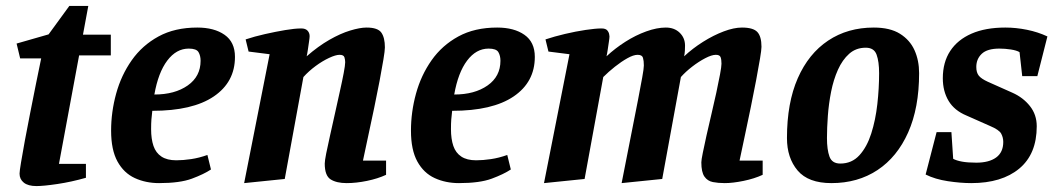

<svg xmlns="http://www.w3.org/2000/svg" viewBox="-20 -608 3560 648"><path d="M103 20Q75 20 60.5 8.5Q46 -3 46 -22Q46 -30 51 -60Q56 -90 64 -134Q72 -178 82 -227.5Q92 -277 101.5 -325.5Q111 -374 119 -411H48L36 -461L144 -492L214 -588H278L260 -491H354V-421H247L179 -55H270V-8Q221 6 174 13Q127 20 103 20Z M517 10Q472 10 435 -7Q398 -24 376.5 -63Q355 -102 355 -167Q355 -230 372 -292Q389 -354 424.5 -404.5Q460 -455 515 -485Q570 -515 646 -515Q703 -515 738 -490.5Q773 -466 773 -416Q773 -331 701.5 -282.5Q630 -234 494 -234Q492 -217 491 -204.5Q490 -192 490 -172Q490 -139 498 -115.5Q506 -92 525 -79.5Q544 -67 575 -67Q598 -67 625 -71Q652 -75 680 -85L692 -36Q668 -20 627.5 -5Q587 10 517 10ZM501 -289Q570 -289 613.5 -319.5Q657 -350 657 -403Q657 -420 650 -432Q643 -444 617 -444Q575 -444 544.5 -403.5Q514 -363 501 -289Z M804 10 890 -425 819 -434 809 -475Q839 -485 874.5 -493Q910 -501 942.5 -506.5Q975 -512 997 -512Q1011 -512 1018 -504.5Q1025 -497 1025 -486Q1025 -481 1023 -467.5Q1021 -454 1019 -440Q1017 -426 1015 -418Q1054 -452 1091.5 -473.5Q1129 -495 1162 -505Q1195 -515 1217 -515Q1255 -515 1267 -498Q1279 -481 1279 -448Q1279 -437 1274 -407Q1269 -377 1261 -334.5Q1253 -292 1243 -244.5Q1233 -197 1223 -150.5Q1213 -104 1205 -66H1283V-18Q1255 -5 1218.5 2.5Q1182 10 1150 10Q1116 10 1096 -2.5Q1076 -15 1076 -56Q1076 -65 1081 -90.5Q1086 -116 1094 -151Q1102 -186 1110.5 -225Q1119 -264 1127 -299.5Q1135 -335 1140 -361.5Q1145 -388 1145 -398Q1145 -406 1142.5 -414.5Q1140 -423 1126 -423Q1113 -423 1090.5 -412.5Q1068 -402 1045 -385Q1022 -368 1004 -348L941 -4Z M1529 10Q1484 10 1447 -7Q1410 -24 1388.5 -63Q1367 -102 1367 -167Q1367 -230 1384 -292Q1401 -354 1436.5 -404.5Q1472 -455 1527 -485Q1582 -515 1658 -515Q1715 -515 1750 -490.5Q1785 -466 1785 -416Q1785 -331 1713.5 -282.5Q1642 -234 1506 -234Q1504 -217 1503 -204.5Q1502 -192 1502 -172Q1502 -139 1510 -115.5Q1518 -92 1537 -79.5Q1556 -67 1587 -67Q1610 -67 1637 -71Q1664 -75 1692 -85L1704 -36Q1680 -20 1639.5 -5Q1599 10 1529 10ZM1513 -289Q1582 -289 1625.5 -319.5Q1669 -350 1669 -403Q1669 -420 1662 -432Q1655 -444 1629 -444Q1587 -444 1556.5 -403.5Q1526 -363 1513 -289Z M1816 10 1902 -425 1831 -434 1821 -475Q1851 -485 1887 -493.5Q1923 -502 1956.5 -507Q1990 -512 2010 -512Q2024 -512 2029.5 -505.5Q2035 -499 2036 -492Q2037 -485 2037 -485Q2037 -480 2035 -467Q2033 -454 2031 -440Q2029 -426 2027 -418Q2056 -445 2090.5 -467Q2125 -489 2161 -502Q2197 -515 2227 -515Q2256 -515 2274 -497.5Q2292 -480 2292 -454Q2292 -447 2291.5 -437.5Q2291 -428 2289 -418Q2318 -445 2353 -467Q2388 -489 2422.5 -502Q2457 -515 2484 -515Q2522 -515 2536 -500Q2550 -485 2550 -450Q2550 -440 2545 -410Q2540 -380 2532 -337.5Q2524 -295 2514 -246.5Q2504 -198 2494 -151Q2484 -104 2476 -66H2554V-18Q2526 -5 2489.5 2.5Q2453 10 2426 10Q2404 10 2386 6.5Q2368 3 2357.5 -12Q2347 -27 2347 -60Q2347 -68 2352 -92.5Q2357 -117 2364.5 -151Q2372 -185 2381 -222.5Q2390 -260 2397.5 -295Q2405 -330 2410 -356.5Q2415 -383 2415 -393Q2415 -407 2412 -415Q2409 -423 2396 -423Q2382 -423 2360 -411.5Q2338 -400 2316 -383Q2294 -366 2278 -348L2215 -4L2078 10Q2086 -30 2095.5 -79Q2105 -128 2115 -178Q2125 -228 2133.5 -272Q2142 -316 2147.5 -346.5Q2153 -377 2153 -387Q2153 -403 2150 -413Q2147 -423 2132 -423Q2118 -423 2097.5 -411.5Q2077 -400 2055.5 -383Q2034 -366 2016 -348L1953 -4Z M2786 10Q2708 10 2672 -32.5Q2636 -75 2636 -142Q2636 -261 2672.5 -344Q2709 -427 2775 -471Q2841 -515 2929 -515Q2984 -515 3017.5 -494Q3051 -473 3066.5 -438.5Q3082 -404 3082 -361Q3082 -244 3045 -161Q3008 -78 2941.5 -34Q2875 10 2786 10ZM2816 -56Q2855 -56 2880.5 -84Q2906 -112 2920.5 -157.5Q2935 -203 2941 -256.5Q2947 -310 2947 -361Q2947 -400 2938.5 -423.5Q2930 -447 2902 -447Q2869 -447 2846 -426.5Q2823 -406 2808 -372.5Q2793 -339 2785 -298.5Q2777 -258 2774 -217Q2771 -176 2771 -142Q2771 -103 2779.5 -79.5Q2788 -56 2816 -56Z M3258 10Q3222 10 3179 3.5Q3136 -3 3104 -19L3141 -162H3191L3197 -72Q3208 -66 3227 -62.5Q3246 -59 3275 -59Q3318 -59 3342 -76.5Q3366 -94 3366 -129Q3366 -144 3359 -157Q3352 -170 3321 -183L3242 -218Q3201 -235 3181.5 -267.5Q3162 -300 3162 -344Q3162 -398 3187 -436Q3212 -474 3259 -494.5Q3306 -515 3373 -515Q3409 -515 3446 -507.5Q3483 -500 3515 -485L3481 -351H3430L3421 -432Q3411 -438 3391.5 -441Q3372 -444 3353 -444Q3312 -444 3293.5 -426.5Q3275 -409 3275 -382Q3275 -363 3283.5 -352.5Q3292 -342 3314 -332L3397 -295Q3433 -279 3456 -250Q3479 -221 3479 -182Q3479 -88 3420 -39Q3361 10 3258 10Z"/></svg>

Font: Manuale
Style: Italic
Weight: 400
Italic angle: -11°
Designer: Eduardo Tunni / Pablo Cosgaya
Foundry: Eduardo Tunni / Pablo Cosgaya
Version: Version 1.002